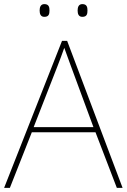

<svg xmlns="http://www.w3.org/2000/svg" viewBox="-20 -915 617 935"><path d="M173 -864C173 -847 178 -833 196 -833C218 -833 221 -847 221 -864C221 -880 218 -895 196 -895C178 -895 173 -880 173 -864ZM358 -864C358 -847 363 -833 381 -833C403 -833 406 -847 406 -864C406 -880 403 -895 381 -895C363 -895 358 -880 358 -864ZM549 0H577L307 -716H282L0 0H28L135 -271H445ZM325 -594 435 -296H144L260 -593C270 -620 283 -652 293 -682C306 -645 317 -617 325 -594Z"/></svg>

Font: Noto Sans Georgian Thin
Style: Regular
Weight: 100
Designer: Monotype Design Team, Akaki Razmadze
Foundry: Google LLC
Version: Version 2.005